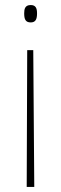

<svg xmlns="http://www.w3.org/2000/svg" viewBox="-20 -550 243 762"><path d="M127 -497C127 -517 122 -530 102 -530C79 -530 76 -514 76 -497C76 -474 81 -461 102 -461C122 -461 127 -475 127 -497ZM88 -351 86 192H116L112 -351Z"/></svg>

Font: Noto Sans Lao UI Cond Thin
Style: Regular
Weight: 100
Width: 3
Designer: Monotype Design Team
Foundry: Monotype Imaging Inc.
Version: Version 2.000